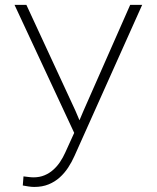

<svg xmlns="http://www.w3.org/2000/svg" viewBox="-20 -548 640 782"><path d="M119.6 213.4Q152.3 213.4 178 202.9Q203.6 192.4 223.1 174.8Q242.7 157.2 257.6 134.5Q272.5 111.8 283.7 86.4L559.1 -528.3H510.3L319.8 -96.2L303.7 -58.1L287.1 -97.2L87.4 -528.3H39.1L282.2 -6.8L245.6 73.7Q236.8 93.3 224.6 111.6Q212.4 129.9 196.8 143.6Q181.2 157.7 161.1 166Q141.1 174.3 116.7 174.3Q107.4 174.3 96.7 172.9Q85.9 171.4 75.7 170.4L72.8 207.5Q83 209.5 95.7 211.4Q108.4 213.4 119.6 213.4Z"/></svg>

Font: Roboto Mono ExtraLight
Style: Regular
Weight: 250
Monospace: yes
Designer: Google
Version: Version 3.000